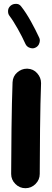

<svg xmlns="http://www.w3.org/2000/svg" viewBox="-20 -906 272 1000"><path d="M123 -548.3H120.1C101.1 -548.3 84.5 -541.5 69.3 -528.3C54.2 -515.1 46.4 -498 45.4 -477.5C40.5 -360.8 38.1 -102.1 38.1 0C38.1 20 45.4 37.6 60.1 52.2C74.7 66.9 92.3 74.2 112.3 74.2C132.8 74.2 150.4 66.9 165 52.2C179.7 37.6 187 20 187 0C187 -99.6 189 -361.3 193.8 -470.7V-473.6C193.8 -492.7 187 -509.3 173.8 -524.4C160.6 -539.6 143.6 -547.4 123 -548.3ZM36.6 -877.4C20.5 -864.3 22 -849.6 22 -846.2C22 -837.4 24.4 -829.6 29.8 -822.8C54.2 -791.5 91.3 -724.6 112.3 -677.7C120.6 -658.7 139.6 -654.3 149.4 -654.3C154.8 -654.3 159.7 -655.3 164.1 -657.7C183.1 -666 187.5 -685.5 187.5 -695.3C187.5 -700.7 186.5 -705.6 184.1 -710C171.9 -736.3 157.7 -764.6 141.1 -794.4C124.5 -824.2 107.9 -850.1 91.3 -871.1C79.1 -888.2 64.5 -885.7 61 -885.7C51.8 -885.7 43.9 -882.8 36.6 -877.4Z"/></svg>

Font: Mikhak ExtraBold
Style: Regular
Weight: 800
Designer: Amin Abedi
Version: Version 3.2